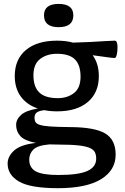

<svg xmlns="http://www.w3.org/2000/svg" viewBox="-20 -730 639 982"><path d="M272 -160.5Q237 -160.5 206.5 -166.5Q180.5 -163.5 168.5 -155Q156.5 -146.5 156.5 -127Q156.5 -114.5 161.8 -105.5Q167 -96.5 184.8 -91Q202.5 -85.5 239 -83Q275.5 -80.5 338 -80Q463.5 -79.5 517.5 -47.8Q571.5 -16 571.5 61Q571.5 141 496.5 186.8Q421.5 232.5 276.5 232.5Q136.5 232.5 77.8 198.8Q19 165 19 106.5Q19 70 52.2 39.8Q85.5 9.5 164 1Q106 -10 84.2 -33.8Q62.5 -57.5 62.5 -91Q62.5 -119.5 87.8 -142.2Q113 -165 173.5 -175Q117 -194 86.2 -236.5Q55.5 -279 55.5 -341Q55.5 -426.5 112.5 -474.2Q169.5 -522 272 -522Q316.5 -522 353.5 -512Q397 -513 440.8 -515.2Q484.5 -517.5 518.5 -519.8Q552.5 -522 567 -522Q581 -522 581 -488Q581 -464 576.8 -448.8Q572.5 -433.5 567 -433.5Q555 -433.5 532 -436.8Q509 -440 454 -447.5Q485.5 -404 485.5 -341Q485.5 -256 429 -208.2Q372.5 -160.5 272 -160.5ZM276 -228Q324.5 -228 358.2 -254Q392 -280 392 -338Q392 -397.5 363.2 -426.2Q334.5 -455 271 -455Q221 -455 186 -429Q151 -403 151 -345Q151 -286 181 -257Q211 -228 276 -228ZM129.5 86Q129.5 128.5 163.8 146.8Q198 165 278.5 165Q381.5 165 426.8 144.5Q472 124 472 81.5Q472 63.5 466 50Q460 36.5 441 27.5Q422 18.5 383.8 14Q345.5 9.5 281 9.5Q255.5 9.5 233 8.5Q173 13.5 151.2 34.5Q129.5 55.5 129.5 86ZM280 -591Q205 -591 205 -651.5Q205 -710 280 -710Q355 -710 355 -651.5Q355 -591 280 -591Z"/></svg>

Font: Newsreader Caption
Style: Regular
Weight: 400
Designer: Hugues Gentile
Foundry: Production Type
Version: Version 1.001